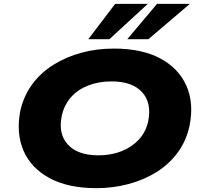

<svg xmlns="http://www.w3.org/2000/svg" viewBox="-20 -969 1061 1000"><path d="M482 11Q336 11 239.5 -40.5Q143 -92 103 -183Q63 -274 86 -393Q104 -471 148.5 -531Q193 -591 259 -632Q325 -673 404.5 -694.5Q484 -716 573 -716Q719 -716 815 -664.5Q911 -613 951 -522Q991 -431 967 -313Q950 -235 905.5 -174.5Q861 -114 795.5 -73Q730 -32 649.5 -10.5Q569 11 482 11ZM493 -160Q559 -160 613 -181.5Q667 -203 703.5 -242.5Q740 -282 752 -338Q771 -433 720 -489Q669 -545 561 -545Q494 -545 440 -524Q386 -503 350.5 -463.5Q315 -424 302 -367Q282 -272 333.5 -216Q385 -160 493 -160ZM440 -765 580 -949H750L550 -765ZM643 -765 798 -949H969L753 -765Z"/></svg>

Font: Nunito Sans 10pt Expanded Black
Style: Italic
Weight: 900
Width: 7
Italic angle: -9°
Designer: Vernon Adams
Foundry: Vernon Adams
Version: Version 3.101;gftools[0.9.27]